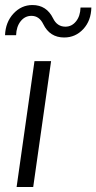

<svg xmlns="http://www.w3.org/2000/svg" viewBox="-39 -743 383 763"><path d="M216 -594Q159 -594 133 -647Q117 -680 86 -680Q60 -680 43 -658.5Q26 -637 25 -603H-19Q-17 -655 14.5 -689Q46 -723 90 -723Q146 -723 172 -670Q188 -637 221 -637Q246 -637 263 -658Q280 -679 281 -713H324Q323 -661 292 -627.5Q261 -594 216 -594ZM98 -500H164L93 0H27Z"/></svg>

Font: Oakes Grotesk Light
Style: Italic
Weight: 300
Italic angle: -8°
Designer: Samuel Oakes
Foundry: Samuel Oakes
Version: Version 1.000;PS 001.000;hotconv 1.0.88;makeotf.lib2.5.64775